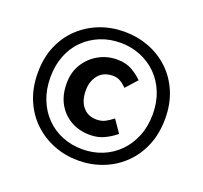

<svg xmlns="http://www.w3.org/2000/svg" viewBox="-117 -789 982 931"><g transform="rotate(20 374.5 -323.0)"><path d="M375 9Q308 9 249 -14Q190 -37 144 -80.5Q98 -124 72 -186Q46 -248 46 -325Q46 -402 72 -463Q98 -524 144 -567Q190 -610 249 -632.5Q308 -655 375 -655Q441 -655 500.5 -632.5Q560 -610 605.5 -567Q651 -524 677 -463Q703 -402 703 -325Q703 -248 677 -186Q651 -124 605.5 -80.5Q560 -37 500.5 -14Q441 9 375 9ZM386 -127Q331 -127 288 -151Q245 -175 220 -219Q195 -263 195 -324Q195 -382 222 -425Q249 -468 292.5 -492Q336 -516 386 -516Q432 -516 463 -498.5Q494 -481 518 -457L466 -399Q449 -416 432.5 -425.5Q416 -435 395 -435Q346 -435 320 -403Q294 -371 294 -324Q294 -270 320 -239Q346 -208 390 -208Q416 -208 435 -218Q454 -228 474 -244L518 -180Q490 -157 458 -142Q426 -127 386 -127ZM375 -49Q430 -49 478 -68.5Q526 -88 562 -124.5Q598 -161 618.5 -212Q639 -263 639 -325Q639 -387 618.5 -437.5Q598 -488 562 -523.5Q526 -559 478 -578.5Q430 -598 375 -598Q319 -598 271 -578.5Q223 -559 187 -523.5Q151 -488 131 -437.5Q111 -387 111 -325Q111 -263 131 -212Q151 -161 187 -124.5Q223 -88 271 -68.5Q319 -49 375 -49Z"/></g></svg>

Font: Assistant ExtraLight
Style: Bold
Weight: 700
Version: Version 3.000